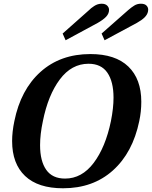

<svg xmlns="http://www.w3.org/2000/svg" viewBox="-20 -1000 815 1030"><path d="M316 -820 458 -946Q466 -955 485 -967.5Q504 -980 525 -980Q545 -980 555 -970Q565 -960 565 -947Q565 -927 549.5 -910.5Q534 -894 504 -877L332 -784ZM525 -820 668 -946Q684 -960 700 -970Q716 -980 736 -980Q756 -980 765.5 -970.5Q775 -961 775 -948Q775 -942 774 -939Q771 -922 756 -907Q741 -892 714 -877L541 -784ZM45 -243Q45 -293 57 -350Q91 -519 197.5 -614.5Q304 -710 465 -710Q599 -710 668.5 -643Q738 -576 738 -454Q738 -401 727 -350Q692 -181 585.5 -85.5Q479 10 318 10Q184 10 114.5 -56Q45 -122 45 -243ZM575 -350Q589 -420 589 -476Q589 -562 556 -610Q523 -658 455 -658Q364 -658 301 -574Q238 -490 210 -350Q195 -280 195 -221Q195 -136 228 -89Q261 -42 329 -42Q419 -42 482.5 -126Q546 -210 575 -350Z"/></svg>

Font: Trirong
Style: Bold Italic
Weight: 700
Italic angle: -12°
Designer: Katatrad Team
Foundry: CadsonDemak
Version: Version 1.001